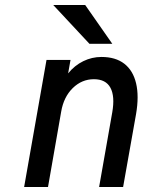

<svg xmlns="http://www.w3.org/2000/svg" viewBox="-20 -752 588 772"><path d="M77 0 167 -511H263.5L254 -457Q280 -489 314.8 -506Q349.5 -523 388 -523Q444.5 -523 479.8 -495.8Q515 -468.5 527.2 -417Q539.5 -365.5 527 -293L475 0H378.5L431.5 -301Q442.5 -365 424 -399.2Q405.5 -433.5 357.5 -433.5Q309 -433.5 272.5 -397.8Q236 -362 226 -303L173 0ZM339.5 -576 194 -732H322.5L431.5 -576Z"/></svg>

Font: Overpass Medium
Style: Italic
Weight: 500
Italic angle: -10°
Designer: Delve Withrington, Dave Bailey, Thomas Jockin
Foundry: Delve Fonts LLC
Version: Version 4.000